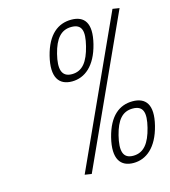

<svg xmlns="http://www.w3.org/2000/svg" viewBox="-106 -787 772 872"><g transform="rotate(-15 280.0 -351.0)"><path d="M381 -139C398 -206 425 -240 474 -240C524 -240 534 -206 517 -138C500 -70 472 -32 422 -32C373 -32 364 -70 381 -139ZM346 -139C322 -42 354 0 415 0C475 0 528 -42 552 -138C576 -234 543 -272 482 -272C420 -272 370 -234 346 -139ZM172 -569C148 -472 180 -430 241 -430C301 -430 354 -472 378 -568C402 -664 370 -702 309 -702C247 -702 196 -664 172 -569ZM218 -1 535 -696 503 -701 186 -6ZM301 -670C351 -670 360 -636 343 -568C326 -500 299 -462 249 -462C200 -462 190 -501 207 -569C224 -636 252 -670 301 -670Z"/></g></svg>

Font: RazerF5 Thin
Style: Italic
Weight: 250
Foundry: Razer Inc.
Version: Version 2